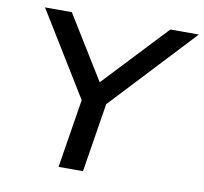

<svg xmlns="http://www.w3.org/2000/svg" viewBox="-79 -790 929 875"><g transform="rotate(10 386.0 -352.5)"><path d="M247 0 305 -362 315 -290 60 -705H184L371 -402H355L640 -705H772L384 -290L418 -362L360 0Z"/></g></svg>

Font: Nunito Sans 10pt SemiExpanded SemiBold
Style: Italic
Weight: 600
Width: 6
Italic angle: -9°
Designer: Vernon Adams
Foundry: Vernon Adams
Version: Version 3.101;gftools[0.9.27]